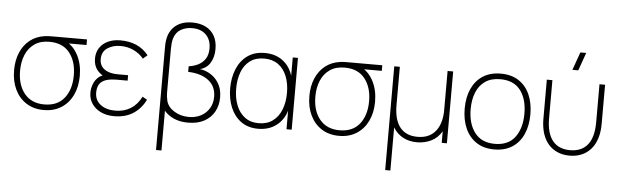

<svg xmlns="http://www.w3.org/2000/svg" viewBox="-57 -982 4633 1438"><g transform="rotate(5 2259.5 -262.5)"><path d="M287 15Q211 15 155.5 -20.5Q100 -56 70 -118.8Q40 -181.5 40 -263Q40 -338 65 -396.5Q90 -455 136.2 -491.5Q182.5 -528 247 -537Q265 -539.5 287 -539.8Q309 -540 327 -540H564V-498H386L408 -512Q466.5 -482 500.2 -416Q534 -350 534 -263Q534 -181.5 504 -118.8Q474 -56 418.5 -20.5Q363 15 287 15ZM287 -27Q386 -27 437.5 -92.2Q489 -157.5 489 -263Q489 -367.5 437.5 -432.5Q386 -497.5 287 -498Q220 -498.5 175 -467.8Q130 -437 107.5 -383.8Q85 -330.5 85 -263Q85 -156 138 -91.5Q191 -27 287 -27Z M815 15Q900 15 958.8 -23Q1017.5 -61 1051 -129L1016 -149Q986 -89 936.5 -58Q887 -27 821 -27Q752 -27 709.5 -59.8Q667 -92.5 667 -150Q667 -185.5 680.8 -209.8Q694.5 -234 726.8 -246.5Q759 -259 814 -259H894V-300H815Q752 -300 715.5 -326.8Q679 -353.5 679 -402Q679 -457.5 720.2 -485.2Q761.5 -513 819 -513Q873 -513 918.8 -491Q964.5 -469 993 -433L1026 -461Q988.5 -508.5 935.5 -531.8Q882.5 -555 814 -555Q762 -555 721.8 -536.5Q681.5 -518 658.8 -483.8Q636 -449.5 636 -403Q636 -351.5 662.2 -318Q688.5 -284.5 732 -268L738 -288Q697.5 -285 672.5 -262.8Q647.5 -240.5 635.8 -208.8Q624 -177 624 -146Q624 -98 648.8 -61.8Q673.5 -25.5 716.5 -5.2Q759.5 15 815 15Z M1192 240H1151V-540Q1151 -565.5 1154.8 -588.2Q1158.5 -611 1165 -628Q1177 -659.5 1200.2 -683.8Q1223.5 -708 1258.2 -721.5Q1293 -735 1340 -735Q1397 -735 1439.5 -713.8Q1482 -692.5 1505.5 -651.8Q1529 -611 1529 -552Q1529 -492 1503 -448.5Q1477 -405 1425 -392Q1451 -390 1480.5 -377.2Q1510 -364.5 1536 -340.5Q1562 -316.5 1578.5 -280Q1595 -243.5 1595 -193Q1595 -134.5 1569.5 -87.5Q1544 -40.5 1494.2 -12.8Q1444.5 15 1372 15Q1310.5 15 1265.2 -5.2Q1220 -25.5 1192 -59ZM1374 -28Q1425.5 -28 1465.2 -49.2Q1505 -70.5 1527.5 -108Q1550 -145.5 1550 -195Q1550 -273 1493.8 -317Q1437.5 -361 1340 -364V-406Q1378 -411 1410.8 -427.2Q1443.5 -443.5 1463.8 -474.2Q1484 -505 1484 -553Q1484 -617.5 1446 -655.2Q1408 -693 1341 -693Q1294.5 -693 1257.5 -672Q1220.5 -651 1206 -606Q1200 -586.5 1198 -564.8Q1196 -543 1196 -521V-204Q1196 -182.5 1198.2 -164Q1200.5 -145.5 1204 -132Q1217.5 -85.5 1265.5 -56.8Q1313.5 -28 1374 -28Z M1899 15Q1822.5 15 1770.2 -22.8Q1718 -60.5 1691 -125Q1664 -189.5 1664 -270Q1664 -350 1690.8 -414.5Q1717.5 -479 1770 -517Q1822.5 -555 1900 -555Q1991 -555 2049.8 -501.5Q2108.5 -448 2121 -355L2111 -328V-540H2150V0H2111V-214L2121 -187Q2108.5 -92.5 2048.8 -38.8Q1989 15 1899 15ZM1899 -27Q1962.5 -27 2005.2 -59Q2048 -91 2069.5 -146.2Q2091 -201.5 2091 -271Q2091 -341.5 2069.2 -396.2Q2047.5 -451 2004.8 -482Q1962 -513 1899 -513Q1834.5 -513 1792.2 -481.2Q1750 -449.5 1729.5 -394.8Q1709 -340 1709 -271Q1709 -201.5 1730.5 -146.2Q1752 -91 1794.2 -59Q1836.5 -27 1899 -27Z M2507 15Q2431 15 2375.5 -20.5Q2320 -56 2290 -118.8Q2260 -181.5 2260 -263Q2260 -338 2285 -396.5Q2310 -455 2356.2 -491.5Q2402.5 -528 2467 -537Q2485 -539.5 2507 -539.8Q2529 -540 2547 -540H2784V-498H2606L2628 -512Q2686.5 -482 2720.2 -416Q2754 -350 2754 -263Q2754 -181.5 2724 -118.8Q2694 -56 2638.5 -20.5Q2583 15 2507 15ZM2507 -27Q2606 -27 2657.5 -92.2Q2709 -157.5 2709 -263Q2709 -367.5 2657.5 -432.5Q2606 -497.5 2507 -498Q2440 -498.5 2395 -467.8Q2350 -437 2327.5 -383.8Q2305 -330.5 2305 -263Q2305 -156 2358 -91.5Q2411 -27 2507 -27Z M2913 240H2874V-540H2916V-254Q2916 -196.5 2927.8 -154Q2939.5 -111.5 2962.5 -83.8Q2985.5 -56 3018.2 -42.5Q3051 -29 3093 -29Q3142.5 -29 3177.2 -46.2Q3212 -63.5 3233.5 -93.5Q3255 -123.5 3265 -162.5Q3275 -201.5 3275 -245V-540H3317V0H3278V-87Q3248 -35.5 3199 -11.8Q3150 12 3093 12Q3032.5 12 2986.8 -12.8Q2941 -37.5 2913 -84Z M3674 15Q3594 15 3539 -21.5Q3484 -58 3455.5 -122.5Q3427 -187 3427 -271Q3427 -356 3456 -420Q3485 -484 3540.2 -519.5Q3595.5 -555 3674 -555Q3754.5 -555 3809.5 -518.8Q3864.5 -482.5 3892.8 -418.5Q3921 -354.5 3921 -271Q3921 -185.5 3892.5 -121.2Q3864 -57 3808.8 -21Q3753.5 15 3674 15ZM3674 -27Q3776 -27 3826 -94.8Q3876 -162.5 3876 -271Q3876 -381.5 3825.8 -447.2Q3775.5 -513 3674 -513Q3605.5 -513 3560.8 -482Q3516 -451 3494 -396.5Q3472 -342 3472 -271Q3472 -161 3523.2 -94Q3574.5 -27 3674 -27Z M4021 -246V-540H4063V-254Q4063 -196.5 4074.8 -154Q4086.5 -111.5 4109.5 -83.8Q4132.5 -56 4165.2 -42.5Q4198 -29 4240 -29Q4282 -29 4314.8 -42.5Q4347.5 -56 4370.5 -83.8Q4393.5 -111.5 4405.2 -154Q4417 -196.5 4417 -254V-540H4459V-246Q4459 -198 4449.5 -157.8Q4440 -117.5 4421.5 -86Q4403 -54.5 4376.2 -32.8Q4349.5 -11 4315.2 0.5Q4281 12 4240 12Q4199 12 4164.8 0.5Q4130.5 -11 4103.8 -32.8Q4077 -54.5 4058.5 -86Q4040 -117.5 4030.5 -157.8Q4021 -198 4021 -246ZM4205.5 -630H4249.5L4297.5 -765H4253.5Z"/></g></svg>

Font: Manrope Variable Light
Style: Regular
Weight: 200
Designer: Mikhail Sharanda
Foundry: Mikhail Sharanda
Version: Version 4.505